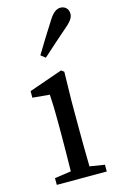

<svg xmlns="http://www.w3.org/2000/svg" viewBox="-126 -882 581 935"><g transform="rotate(-15 164.5 -414.5)"><path d="M214 -377 217 -523 203 -533 34 -474V-441L120 -433C123 -387 124 -350 124 -288V-230C124 -179 123 -102 122 -46L39 -34V0H291V-34L216 -46C215 -102 214 -179 214 -230ZM148 -612C192 -652 234 -689 280 -729C312 -756 319 -773 319 -788C319 -816 299 -829 279 -829C260 -829 241 -817 220 -783C186 -730 155 -680 125 -630Z"/></g></svg>

Font: Noto Serif CJK JP Medium
Style: Regular
Weight: 500
Designer: Ryoko NISHIZUKA 西塚涼子 (kana & ideographs); Frank Grießhammer (Latin, Greek & Cyrillic); Wenlong ZHANG 张文龙 (bopomofo); San
Foundry: Adobe Systems Incorporated
Version: Version 1.000;PS 1;hotconv 16.6.53;makeotf.lib2.5.65590